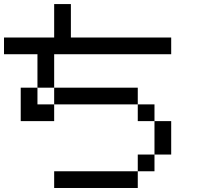

<svg xmlns="http://www.w3.org/2000/svg" viewBox="-20 -937 1040 957"><path d="M0 -666.7V-750H250V-916.7H333.3V-750H833.3V-666.7H250V-500H166.7V-666.7ZM750 -166.7V-83.3H666.7V-166.7ZM750 -416.7V-333.3H666.7V-416.7ZM750 -333.3H833.3V-166.7H750ZM166.7 -416.7H250V-333.3H83.3V-500H166.7ZM666.7 -83.3V0H250V-83.3ZM666.7 -416.7H250V-500H666.7Z"/></svg>

Font: GalmuriMono11 Regular
Style: Regular
Weight: 400
Designer: Lee Minseo (quiple)
Version: Version 2.399;hotconv 1.1.1;makeotfexe 2.6.0 DEVELOPMENT